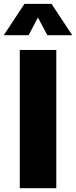

<svg xmlns="http://www.w3.org/2000/svg" viewBox="-56 -997 403 1017"><path d="M48.8 0V-732.4H242.2V0ZM326.7 -810.5H194.8L145 -904.3L95.7 -810.5H-36.1L73.7 -976.6H216.8Z"/></svg>

Font: Kumbh Sans Black
Style: Regular
Weight: 900
Version: Version 1.005